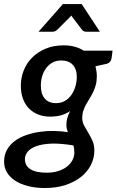

<svg xmlns="http://www.w3.org/2000/svg" viewBox="-50 -740 571 940"><path d="M314 6.5Q314 -12 309.5 -28Q246.5 -38.5 201.8 -36.8Q157 -35 128 -24.5Q99 -14 85.5 2.8Q72 19.5 72 39Q72 71.5 99 88.5Q126 105.5 178.5 105.5Q209 105.5 234 97.8Q259 90 276.8 76.5Q294.5 63 304.2 45Q314 27 314 6.5ZM224.5 -235Q249 -235 267.8 -246Q286.5 -257 299.2 -275Q312 -293 318.8 -315.8Q325.5 -338.5 326 -361.5Q326 -402 306 -423Q286 -444 250 -444Q225.5 -444 207 -433.8Q188.5 -423.5 175.8 -406.2Q163 -389 156.5 -366.8Q150 -344.5 150 -320.5Q150 -279.5 169.2 -257.2Q188.5 -235 224.5 -235ZM501 -492 496.5 -456.5Q493.5 -434.5 474 -428L417.5 -415.5Q420.5 -404 422.2 -391.8Q424 -379.5 424 -365.5Q424 -341.5 418.5 -322.5Q413 -303.5 405 -287.2Q397 -271 387.8 -256.5Q378.5 -242 370.8 -227.5Q363 -213 357.8 -197.2Q352.5 -181.5 352.5 -163Q352.5 -142.5 361.8 -125.2Q371 -108 382.2 -89.8Q393.5 -71.5 402.8 -50.5Q412 -29.5 412 -2Q411.5 35 394.8 68Q378 101 346.8 126Q315.5 151 270.8 165.8Q226 180.5 169.5 180.5Q124 180.5 87 171Q50 161.5 24 144.5Q-2 127.5 -16 104Q-30 80.5 -30 52Q-30 18.5 -15.8 -6.8Q-1.5 -32 22.5 -49.8Q46.5 -67.5 78 -78.5Q109.5 -89.5 144.2 -94.5Q179 -99.5 214.5 -98.8Q250 -98 282 -93Q279 -101.5 277 -110.5Q275 -119.5 275 -129.5Q275 -144.5 279.2 -160.8Q283.5 -177 293 -196Q274 -183 250.2 -176Q226.5 -169 194.5 -169Q165.5 -169 139.5 -178.5Q113.5 -188 94 -207Q74.5 -226 63.2 -254.5Q52 -283 52 -321.5Q52 -358 65.5 -393.5Q79 -429 105.8 -456.5Q132.5 -484 171.8 -501Q211 -518 262 -518Q290 -518 314.8 -511.5Q339.5 -505 360 -492ZM439 -584.5H373Q367.5 -584.5 361.8 -586.5Q356 -588.5 350.5 -595.5L306.5 -653.5Q302 -658.5 299.5 -664Q297 -661 294.5 -658.5Q292 -656 289.5 -653.5L231.5 -595.5Q226 -590 219.5 -587.2Q213 -584.5 207 -584.5H138.5L258 -720H350Z"/></svg>

Font: Lato SemiBold
Style: Italic
Weight: 600
Italic angle: -7°
Designer: Lukasz Dziedzic with Adam Twardoch and Botio Nikoltchev
Foundry: tyPoland Lukasz Dziedzic
Version: Version 2.015; 2015-08-06; http://www.latofonts.com/